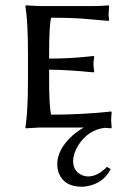

<svg xmlns="http://www.w3.org/2000/svg" viewBox="-20 -483 511 727"><path d="M290 224.1Q224.6 224.1 203.6 174.8Q196.8 158.2 196.8 139.2Q196.8 82.5 254.4 30.3Q274.4 12.7 296.9 0H127.9L77.1 2.9L76.2 0Q85.9 -61 85.9 -179.2V-280.8Q85.9 -399.9 76.2 -460L77.1 -462.9Q79.1 -462.9 127.9 -460H331.1Q367.2 -460 391.1 -462.9L393.1 -460Q391.1 -431.6 391.1 -429.2Q391.1 -422.4 393.1 -408.2L391.1 -403.8Q391.1 -403.8 285.2 -413.1Q230.5 -416 173.8 -416Q166 -388.7 166 -279.8V-261.2Q243.2 -261.2 311.5 -268.6Q323.2 -270 334 -271L336.9 -268.1Q334 -253.9 334 -240.2Q334 -225.6 336.9 -211.9L334 -209Q234.9 -218.8 166 -219.2V-180.2Q166 -77.6 173.8 -48.8Q233.9 -48.8 290.5 -52Q347.2 -55.2 374 -58.1L400.9 -61L402.8 -57.1Q400.9 -41 400.9 -25.9Q400.9 -20 401.9 -12.5Q402.8 -4.9 402.8 0L400.9 2.9Q390.1 1.5 376.5 1Q313 8.8 275.9 67.9Q257.3 98.6 256.8 126Q256.8 165.5 290.5 180.2Q302.2 185.1 314.9 185.1Q351.1 184.1 384.8 148.9L398.9 157.2Q373 209.5 312 221.7Q300.3 224.1 290 224.1Z"/></svg>

Font: Linux Biolinum Capitals O
Style: Small Caps
Weight: 400
Designer: Philipp H. Poll
Foundry: Philipp H. Poll
Version: Version 1.0.4